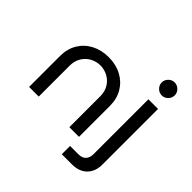

<svg xmlns="http://www.w3.org/2000/svg" viewBox="-212 -923 1295 1295"><g transform="rotate(45 435.0 -275.5)"><path d="M73 0V-295Q73 -363 103.5 -414Q134 -465 188 -493.5Q242 -522 311 -522Q381 -522 434.5 -493.5Q488 -465 518.5 -414Q549 -363 549 -295V0H457V-294Q457 -340 436.5 -373.5Q416 -407 382.5 -425Q349 -443 311 -443Q273 -443 239.5 -425Q206 -407 185.5 -373.5Q165 -340 165 -294V0ZM550 165V86H631Q665 86 683 66.5Q701 47 701 14V-510H793V20Q793 87 754 126Q715 165 647 165ZM746 -592Q721 -592 702.5 -610.5Q684 -629 684 -654Q684 -679 702.5 -697.5Q721 -716 746 -716Q771 -716 789.5 -697.5Q808 -679 808 -654Q808 -629 789.5 -610.5Q771 -592 746 -592Z"/></g></svg>

Font: MuseoModerno Thin
Style: Regular
Weight: 400
Version: Version 1.003